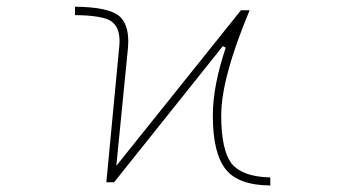

<svg xmlns="http://www.w3.org/2000/svg" viewBox="-20 -575 1040 581"><path d="M797.9 -13.7Q701.2 -14.6 663.1 -62.5Q624 -111.3 624 -225.6Q624 -314.5 663.1 -430.7L654.3 -435.5L325.2 -23.4H301.8L340.8 -433.6Q341.8 -442.4 341.8 -450.2Q341.8 -491.2 319.3 -508.8Q294.9 -528.3 207 -529.3V-554.7Q306.6 -553.7 339.8 -527.3Q368.2 -503.9 368.2 -449.2Q368.2 -440.4 367.2 -429.7L332 -73.2L709 -543.9H735.4Q649.4 -338.9 649.4 -225.6Q649.4 -120.1 681.6 -79.1Q698.2 -59.6 727.1 -49.3Q755.9 -39.1 797.9 -38.1Z"/></svg>

Font: Mgen+ 1mn thin
Style: Regular
Weight: 100
Designer: [Source Han Sans]
Ryoko NISHIZUKA  (kana & ideographs); Paul D. Hunt (Latin, Greek & Cyrillic); Wenlong ZHANG  (bopomofo
Version: Version 1.059.20150602